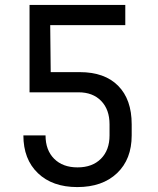

<svg xmlns="http://www.w3.org/2000/svg" viewBox="-20 -750 640 780"><path d="M294 10Q193 10 134 -46.5Q75 -103 75 -200H165Q165 -140 200 -105Q235 -70 295 -70Q355 -70 390 -105Q425 -140 425 -200V-245Q425 -305 391 -340Q357 -375 299 -375H100V-730H489V-648H184L186 -457H304Q405 -457 460 -401.5Q515 -346 515 -245V-200Q515 -103 455.5 -46.5Q396 10 294 10Z"/></svg>

Font: Atlassian Mono
Style: Regular
Weight: 400
Monospace: yes
Designer: Philipp Nurullin, Konstantin Bulenkov
Foundry: Modifications by Atlassian Pty Ltd, manufactured by JetBrains
Version: Version 2.304